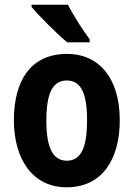

<svg xmlns="http://www.w3.org/2000/svg" viewBox="-20 -786 567 816"><path d="M269 -766H114V-757C144 -720 226 -638 266 -606H361V-619C336 -652 290 -723 269 -766ZM489 -275C489 -456 399 -557 265 -557C112 -557 39 -445 39 -275C39 -112 117 10 263 10C418 10 489 -114 489 -275ZM177 -273C177 -388 203 -444 264 -444C325 -444 350 -388 350 -275C350 -160 325 -103 264 -103C203 -103 177 -161 177 -273Z"/></svg>

Font: Noto Sans Devanagari Condensed
Style: Bold
Weight: 700
Width: 3
Designer: Jelle Bosma - Monotype Design Team
Foundry: Monotype Imaging Inc.
Version: Version 2.004